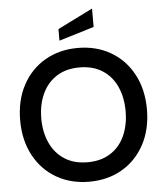

<svg xmlns="http://www.w3.org/2000/svg" viewBox="-61 -973 888 1041"><g transform="rotate(-5 383.0 -453.0)"><path d="M38 -350Q38 -459 82.5 -541.5Q127 -624 205 -669Q283 -714 383 -714Q483 -714 561 -669Q639 -624 683.5 -541.5Q728 -459 728 -350Q728 -241 683.5 -158.5Q639 -76 561 -31Q483 14 383 14Q283 14 205 -31Q127 -76 82.5 -158.5Q38 -241 38 -350ZM612 -350Q612 -424 586 -482.5Q560 -541 508.5 -574.5Q457 -608 383 -608Q309 -608 257.5 -574.5Q206 -541 179.5 -482.5Q153 -424 153 -350Q153 -276 179.5 -217.5Q206 -159 257.5 -125.5Q309 -92 383 -92Q457 -92 508.5 -125.5Q560 -159 586 -217.5Q612 -276 612 -350ZM288 -825 479 -920V-820L288 -762Z"/></g></svg>

Font: Cabin Medium
Style: Regular
Weight: 500
Designer: Pablo Impallari
Foundry: Pablo Impallari. http://www.impallari.com Igino Marini. http://www.ikern.com
Version: Version 2.001